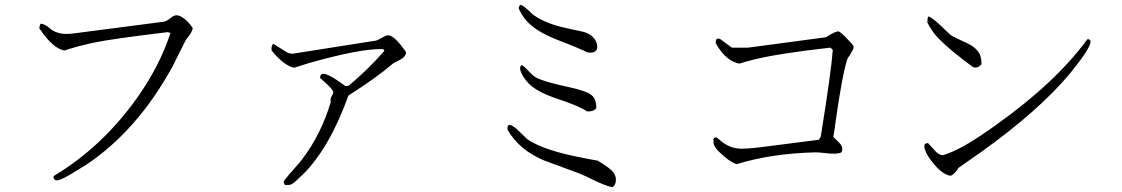

<svg xmlns="http://www.w3.org/2000/svg" viewBox="-20 -750 4640 794"><path d="M777 -634Q776 -620 757 -596Q749 -586 746 -580L690 -468L689 -467Q545 -208 337 -69Q261 -21 240 -12Q232 -8 225 -6Q209 0 203 -11Q200 -15 202 -22Q402 -142 546 -344Q640 -476 685 -614L673 -617Q447 -590 370 -574Q303 -560 246 -541Q199 -550 146 -628Q145 -630 143 -632Q143 -644 148 -652Q166 -651 187 -632Q216 -607 266 -610L286 -612L656 -660Q668 -661 690 -679Q709 -694 731 -680Q757 -665 777 -634Z M1659 -534Q1659 -515 1631 -501Q1610 -491 1605 -487Q1532 -425 1421 -355Q1342 -136 1231 -27Q1227 -23 1222 -19Q1196 8 1181 14Q1178 15 1159 15Q1149 6 1157 -6Q1162 -13 1212 -70Q1223 -82 1230 -92Q1309 -196 1348 -329Q1344 -340 1353 -355Q1358 -363 1358 -369Q1358 -381 1310 -422Q1306 -425 1304 -427Q1302 -471 1393 -405Q1408 -395 1409 -394L1421 -395Q1499 -459 1569 -539Q1569 -547 1560 -547Q1469 -549 1257 -489Q1222 -478 1197 -470Q1158 -477 1110 -533Q1108 -536 1103 -542Q1101 -560 1110 -569L1166 -534Q1178 -528 1189 -528Q1194 -528 1204 -530L1534 -582Q1541 -583 1567 -598Q1578 -604 1585 -604Q1608 -604 1648 -550Q1655 -541 1659 -534Z M2409 -533Q2384 -547 2288 -584Q2192 -621 2153 -669Q2137 -689 2126 -713Q2124 -725 2133 -730Q2144 -728 2173 -700Q2183 -690 2189 -686Q2241 -651 2321 -634L2394 -618Q2405 -615 2412 -611Q2443 -595 2449 -565Q2454 -535 2425 -532Q2418 -532 2409 -533ZM2446 -304Q2439 -289 2408 -289Q2377 -311 2289 -340Q2201 -369 2166 -405Q2154 -418 2144 -433Q2121 -472 2138 -481Q2149 -475 2173 -449Q2184 -437 2194 -431Q2224 -413 2327 -391Q2407 -374 2427 -356Q2446 -340 2446 -304ZM2512 24Q2482 19 2413 -16Q2390 -27 2375 -33L2231 -86Q2128 -129 2079 -213Q2075 -251 2115 -218L2161 -174Q2231 -126 2402 -95Q2363 -102 2444 -87Q2448 -87 2451 -86Q2503 -55 2516 -38Q2527 -23 2527 -7Q2527 16 2512 24Z M3426 -184 3456 -154Q3468 -138 3460 -120Q3439 -110 3383 -118Q3362 -120 3350 -120Q3168 -115 3026 -71Q2996 -81 2956 -120Q2938 -137 2934 -148Q2930 -156 2930 -175Q2934 -182 2942 -182Q2944 -182 2964 -165Q3001 -135 3048 -135Q3074 -135 3124 -141L3366 -172L3374 -184Q3417 -450 3424 -544L3414 -553Q3191 -528 3091 -502Q3063 -495 3038 -487Q2983 -497 2943 -566Q2942 -568 2940 -570Q2938 -598 2959 -588L3005 -554Q3008 -553 3010 -553H3071Q3073 -553 3074 -553L3396 -596Q3436 -622 3448 -620Q3456 -618 3483 -590Q3492 -580 3500 -572Q3510 -563 3510 -553Q3510 -546 3493 -520Q3486 -511 3484 -505Q3463 -441 3436 -250Q3431 -208 3426 -184Z M4039 -484Q4022 -465 4003 -473Q4000 -475 3962 -504Q3875 -571 3842 -613Q3826 -635 3815 -657Q3815 -677 3819 -682Q3836 -678 3882 -633Q3906 -608 3918 -601Q3924 -597 3978 -572Q4024 -551 4035 -517Q4039 -502 4039 -484ZM3944 -56Q3929 -31 3912 -23Q3876 -27 3833 -83Q3811 -111 3805 -132Q3796 -159 3818 -158L3852 -121Q3865 -109 3879 -108Q3953 -130 4067 -211Q4041 -192 4096 -231Q4098 -233 4100 -234Q4346 -409 4477 -588Q4519 -589 4422 -468Q4414 -458 4408 -450Q4279 -294 4037 -121Q3998 -93 3944 -56Z"/></svg>

Font: cwTeXFangSong
Style: Medium
Weight: 500
Version: Version 1.17